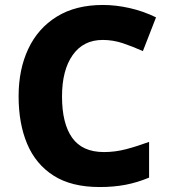

<svg xmlns="http://www.w3.org/2000/svg" viewBox="-20 -744 683 774"><path d="M394 -583Q316 -583 273 -522Q230 -461 230 -355Q230 -246 271 -188.5Q312 -131 399 -131Q444 -131 488 -142.5Q532 -154 581 -172V-28Q533 -8 485.5 1Q438 10 382 10Q268 10 196 -36Q124 -82 89.5 -164Q55 -246 55 -356Q55 -464 94 -547Q133 -630 209 -677Q285 -724 395 -724Q447 -724 502.5 -711.5Q558 -699 609 -674L556 -538Q516 -556 476 -569.5Q436 -583 394 -583Z"/></svg>

Font: Noto Sans ExtraBold
Style: Regular
Weight: 800
Designer: Monotype Design Team
Foundry: Monotype Imaging Inc.
Version: Version 2.007